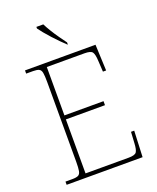

<svg xmlns="http://www.w3.org/2000/svg" viewBox="-167 -1029 919 1126"><g transform="rotate(-20 292.5 -465.5)"><path d="M50 0V-20H93Q118 -20 130 -26Q142 -32 145.5 -51Q149 -70 149 -108V-606Q149 -645 145.5 -663.5Q142 -682 130 -688Q118 -694 93 -694H50V-714H490L497 -551H477L473 -620Q471 -661 461 -675Q451 -689 412 -689H177V-387H421V-362H177V-25H446Q485 -25 495 -39Q505 -53 507 -94L511 -163H531L524 0ZM336 -771Q321 -785 301.5 -804.5Q282 -824 262 -846Q242 -868 225.5 -888Q209 -908 200 -921V-931H243Q254 -909 270.5 -882Q287 -855 305.5 -829Q324 -803 338 -784V-771Z"/></g></svg>

Font: Noto Serif Gujarati Thin
Style: Regular
Weight: 250
Version: Version 2.102